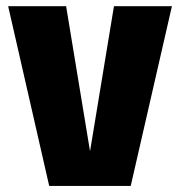

<svg xmlns="http://www.w3.org/2000/svg" viewBox="-20 -616 603 636"><path d="M143 0 7 -595.5H199L278 -116.5H278.5L357.5 -595.5H549.5L413 0Z"/></svg>

Font: Anybody ExtraBold
Style: Regular
Weight: 800
Designer: Tyler Finck
Foundry: Etcetera Type Company
Version: Version 1.010; ttfautohint (v1.8.3) -l 8 -r 50 -G 200 -x 14 